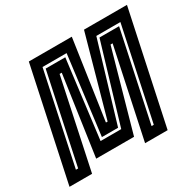

<svg xmlns="http://www.w3.org/2000/svg" viewBox="-171 -871 1066 1043"><g transform="rotate(-30 362.0 -350.0)"><path d="M-19.5 0 129.5 -700H399L326.5 -203.5H337L475.5 -700H745L596 0H454.5L573 -558H560L420 -60H182.5L254 -558H240.5L122 0ZM57 -63H71L189.5 -621H312.5L251 -131H380.5L527 -621H650L531.5 -63H545.5L667.5 -637H516.5L369.5 -146H268L330 -637H179Z"/></g></svg>

Font: Tourney Condensed Regular
Style: Bold Italic
Weight: 700
Width: 3
Italic angle: -12°
Designer: Tyler Finck
Foundry: Etcetera Type Co
Version: Version 1.010; ttfautohint (v1.8.3)